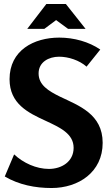

<svg xmlns="http://www.w3.org/2000/svg" viewBox="-20 -933 556 965"><path d="M262 -832 322 -788H410L311 -913H213L117 -788H203ZM278 -744C150 -744 28 -680 28 -535C28 -411 122 -366 209 -326C282 -292 350 -261 350 -190C350 -120 289 -84 226 -84C162 -84 97 -114 51 -157L4 -46C75 -4 157 12 239 12C375 12 496 -68 496 -215C496 -360 376 -402 282 -447C223 -476 174 -506 174 -564C174 -621 225 -648 277 -648C324 -648 379 -630 415 -598L484 -684C427 -723 352 -744 278 -744Z"/></svg>

Font: Rosario
Style: Bold
Weight: 700
Designer: Hector Gatti
Foundry: Omnibus Type
Version: Version 1.100